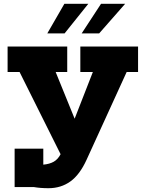

<svg xmlns="http://www.w3.org/2000/svg" viewBox="-20 -985 762 1011"><path d="M707 -606H647L436 -144Q400 -65 350.5 -29.5Q301 6 235 6Q193 6 158 0H57V-202H208V-118Q241 -121 263 -133.5Q285 -146 299 -173L83 -606H20V-740H334V-606H273L373 -360L469 -606H403V-740H707ZM229 -809 319 -965H445L320 -809ZM410 -809 512 -965H639L502 -809Z"/></svg>

Font: Arvo
Style: Bold
Weight: 700
Designer: Anton Koovit (Cyrillic Expansion: Cyreal)
Foundry: Anton Koovit, Yassin Baggar
Version: Version 3.000